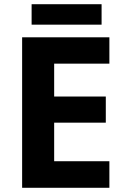

<svg xmlns="http://www.w3.org/2000/svg" viewBox="-20 -891 592 911"><path d="M499 0H85V-714H499V-589H237V-433H482V-309H237V-126H499ZM462 -871V-774H130V-871Z"/></svg>

Font: Noto Sans Syriac Eastern
Style: Bold
Weight: 700
Designer: Patrick Giasson and the Monotype Design Team
Foundry: Monotype Imaging Inc.
Version: Version 3.001